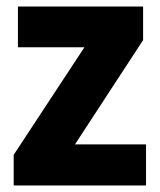

<svg xmlns="http://www.w3.org/2000/svg" viewBox="-20 -662 492 589"><path d="M428 -93V-219H210L419 -539V-642H35V-517H239L22 -187V-93Z"/></svg>

Font: Noto Sans Kannada UI SemiCondensed ExtraBold
Style: Regular
Weight: 800
Width: 4
Designer: Jelle Bosma - Monotype Design Team
Foundry: Monotype Imaging Inc.
Version: Version 2.005